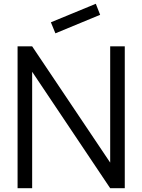

<svg xmlns="http://www.w3.org/2000/svg" viewBox="-20 -995 752 1015"><path d="M272.9 -818.8 249 -877.1 486.5 -975 509.4 -916.7ZM150 -750H72.9V0H150V-615.6L562.5 0H639.6V-750H562.5V-135.4Z"/></svg>

Font: Manrope3
Style: Regular
Weight: 400
Width: 4
Designer: Mikhail Sharanda
Foundry: Mikhail Sharanda
Version: Version 3.000;PS 003.000;hotconv 1.0.88;makeotf.lib2.5.64775